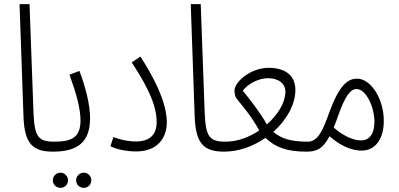

<svg xmlns="http://www.w3.org/2000/svg" viewBox="-20 -724 1917 923"><path d="M234 5C261 5 269 -6 269 -20C269 -34 262 -43 241 -43C163 -43 146 -67 141 -182L122 -704H74L93 -161C98 -35 136 5 234 5Z M383 179C403 179 419 163 419 143C419 123 403 106 383 106C362 106 346 123 346 143C346 163 362 179 383 179ZM271 179C291 179 307 163 307 143C307 123 291 106 271 106C250 106 234 123 234 143C234 163 250 179 271 179Z M234 5C355 5 413 -42 413 -156C413 -224 390 -308 362 -383L314 -365C344 -282 367 -206 367 -145C367 -62 323 -43 241 -43Z M511 -21C542 -5 592 4 634 4C743 4 782 -67 782 -136C782 -199 755 -297 655 -452L613 -424C725 -256 733 -180 733 -136C733 -81 704 -44 634 -44C596 -44 559 -52 525 -65Z M1057 5C1084 5 1092 -6 1092 -20C1092 -34 1085 -43 1064 -43C986 -43 969 -67 964 -182L945 -704H897L916 -161C921 -35 959 5 1057 5Z M1057 5C1129 5 1198 -21 1256 -61C1305 -15 1361 5 1453 5C1476 5 1488 -3 1488 -20C1488 -37 1477 -43 1460 -43C1377 -43 1331 -58 1294 -90C1358 -147 1400 -222 1400 -291C1400 -368 1343 -398 1271 -398C1187 -398 1107 -332 1107 -287C1107 -278 1112 -256 1116 -252C1136 -226 1186 -171 1226 -97C1178 -64 1121 -43 1064 -43ZM1147 -288C1171 -320 1221 -348 1269 -348C1321 -348 1352 -321 1352 -283C1352 -232 1316 -172 1263 -126C1227 -189 1182 -245 1147 -288Z M1453 5C1501 5 1531 -7 1564 -69C1615 -24 1670 0 1718 0C1786 0 1825 -58 1825 -143C1825 -249 1763 -346 1696 -346C1645 -346 1606 -300 1565 -189C1535 -107 1512 -43 1460 -43ZM1605 -166C1640 -266 1666 -296 1694 -296C1740 -296 1780 -209 1780 -139C1780 -89 1762 -49 1715 -49C1675 -49 1626 -74 1584 -111C1591 -127 1598 -145 1605 -166Z"/></svg>

Font: Noto Sans Arabic ExtCond Light
Style: Regular
Weight: 300
Width: 2
Designer: Monotype Design Team, Nadine Chahine, Nizar Qandah and Khaled Hosny
Foundry: Monotype Imaging Inc.
Version: Version 2.012